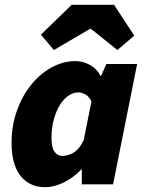

<svg xmlns="http://www.w3.org/2000/svg" viewBox="-20 -766 598 798"><path d="M204 -558 150 -622 278 -746H454L538 -618L468 -558L358 -646H354ZM168 12Q102 12 65 -35.5Q28 -83 28 -172Q28 -243 50 -305Q72 -367 109 -413Q146 -459 194 -485.5Q242 -512 294 -512Q326 -512 355 -495.5Q384 -479 398 -450H400L422 -500H550L450 0H320V-62H318Q285 -27 244.5 -7.5Q204 12 168 12ZM240 -118Q260 -118 284 -130.5Q308 -143 328 -184L360 -344Q351 -364 335.5 -373Q320 -382 306 -382Q284 -382 264 -368Q244 -354 228.5 -329Q213 -304 203.5 -269Q194 -234 194 -192Q194 -153 206.5 -135.5Q219 -118 240 -118Z"/></svg>

Font: TypoPRO Source Sans Pro
Style: Italic
Weight: 900
Italic angle: -11°
Designer: Paul D. Hunt
Foundry: Adobe Systems Incorporated
Version: Version 1.075;PS 2.000;hotconv 1.0.86;makeotf.lib2.5.63406